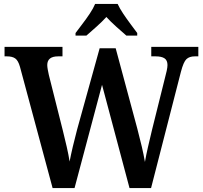

<svg xmlns="http://www.w3.org/2000/svg" viewBox="-20 -951 1025 971"><path d="M81 -613Q72 -645 57 -655.5Q42 -666 15 -666H3V-714H296V-666H274Q219 -666 219 -622Q219 -613 221.5 -599Q224 -585 227 -572L298 -290Q308 -250 317.5 -208.5Q327 -167 332 -134Q346 -206 370 -296L484 -707H565L674 -302Q687 -253 697 -210Q707 -167 713 -132Q719 -167 728.5 -208Q738 -249 749 -295L815 -560Q819 -574 823 -592.5Q827 -611 827 -622Q827 -646 812 -656Q797 -666 767 -666H745V-714H983V-666H965Q938 -666 923 -652Q908 -638 895 -588L744 0H635L496 -522L357 0H246ZM362 -784Q376 -803 396 -829Q416 -855 434 -882Q452 -909 461 -931H575Q585 -909 603 -882Q621 -855 640.5 -829Q660 -803 674 -784V-771H619Q598 -789 568.5 -815.5Q539 -842 518 -865Q497 -842 468 -816Q439 -790 417 -771H362Z"/></svg>

Font: Noto Serif Myanmar SemiCondensed SemiBold
Style: Regular
Weight: 600
Width: 4
Designer: Ben Mitchell and the Monotype Design Team
Foundry: Monotype Imaging Inc.
Version: Version 2.106; ttfautohint (v1.8.4.7-5d5b)